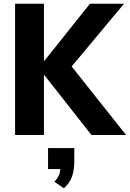

<svg xmlns="http://www.w3.org/2000/svg" viewBox="-20 -725 697 1031"><path d="M61 0V-705H216V-398H218L463 -705H646L338 -336V-402L657 0H471L218 -322H216V0ZM323 286 272 251Q291 231 298 211.5Q305 192 305 168L334 183H238V70H379V143Q379 187 367 222Q355 257 323 286Z"/></svg>

Font: Nunito Sans 12pt ExtraLight
Style: Weight 830 Width 84 Optical size 12.0 YTLC 445
Weight: 830
Width: 4
Designer: Vernon Adams
Foundry: Vernon Adams
Version: Version 3.101;gftools[0.9.27]